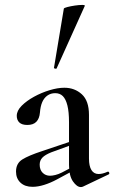

<svg xmlns="http://www.w3.org/2000/svg" viewBox="-20 -751 464 779"><path d="M317 6Q313 8 308 8Q292 8 276 -15Q260 -38 260 -82V-255Q260 -297 253.5 -323Q247 -349 235 -361Q223 -373 204 -373Q186 -373 172.5 -363.5Q159 -354 151.5 -337Q144 -320 142 -294Q140 -270 127.5 -257Q115 -244 91 -244Q69 -244 58.5 -254Q48 -264 48 -281Q48 -302 68 -322Q88 -342 118 -358.5Q148 -375 181 -385Q214 -395 241 -395Q283 -395 312 -368.5Q341 -342 341 -285V-108Q341 -77 351 -61Q361 -45 380 -45Q396 -45 416 -54Q421 -56 423 -50.5Q425 -45 420 -43ZM112 7Q81 7 63 -10Q45 -27 45 -55Q45 -88 70.5 -104Q96 -120 151 -138L270 -178L273 -164L188 -133Q163 -123 152 -111.5Q141 -100 141 -83Q141 -62 153 -50Q165 -38 183 -38Q192 -38 204.5 -41Q217 -44 231 -51L296 -85L298 -70L211 -23Q185 -9 159.5 -1Q134 7 112 7ZM210 -474Q209 -471 203.5 -472.5Q198 -474 199 -476L239 -716Q240 -719 253.5 -722.5Q267 -726 284 -728.5Q301 -731 313.5 -731Q326 -731 324 -727Z"/></svg>

Font: Cormorant SemiBold
Style: Regular
Weight: 600
Designer: Christian Thalmann (Catharsis Fonts)
Foundry: Catharsis Fonts
Version: Version 4.000